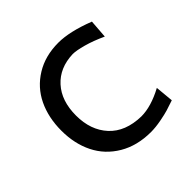

<svg xmlns="http://www.w3.org/2000/svg" viewBox="-139 -634 771 771"><g transform="rotate(-45 247.0 -248.5)"><path d="M300.8 9.8Q222.7 9.8 165 -24.4Q107.4 -58.6 78.6 -116.5Q49.8 -174.3 49.8 -248.5Q49.8 -322.8 77.6 -380.9Q105.5 -439 160.9 -473.1Q216.3 -507.3 291 -507.3Q354.5 -507.3 446.3 -471.7L440.4 -392.6Q396 -413.1 357.9 -423.6Q319.8 -434.1 299.3 -434.1Q223.6 -431.6 179 -382.6Q134.3 -333.5 134.3 -250Q134.3 -167 181.6 -115.5Q229 -64 317.4 -62Q373.5 -62 442.4 -99.1L449.7 -21.5Q420.9 -11.7 405.8 -7.1Q390.6 -2.4 358.9 3.7Q327.1 9.8 300.8 9.8Z"/></g></svg>

Font: Commissioner Flair
Style: Regular
Weight: 400
Designer: Kostas Bartsokas
Foundry: Kostas Bartsokas
Version: Version 1.000